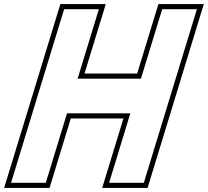

<svg xmlns="http://www.w3.org/2000/svg" viewBox="-39 -830 1017 940"><path d="M769.1 -275 691.1 -20 665.1 65H495.1L521.1 -20L599.1 -275H289.1L211.1 -20L185.1 65H15.1L41.1 -20L119.1 -275L171 -445L249 -700L275 -785H445L419 -700L341 -445H651L729 -700L755 -785H925L899 -700L821 -445ZM683.6 90 958.8 -810H736.5L632.6 -470H374.8L478.8 -810H256.5L-18.7 90H203.6L307.6 -250H565.3L461.3 90Z"/></svg>

Font: Nordica Plus
Style: NordicaClassicBkOblOl
Weight: 900
Version: Version 1.01